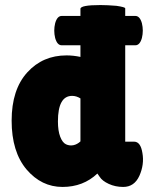

<svg xmlns="http://www.w3.org/2000/svg" viewBox="-20 -729 605 759"><path d="M298 -504V-694Q298 -709 377 -709Q404 -709 440 -706Q475 -701 475 -696V-169H510Q536 -169 543 -124Q551 -79 531 -34Q511 10 467 10Q436 10 410 -2Q384 -14 374 -30L365 -43Q309 10 227 10Q144 10 85 -59Q26 -129 26 -252Q26 -375 88 -443Q149 -510 243 -510Q270 -510 298 -504ZM265 -350Q209 -350 209 -249Q209 -212 218 -188.5Q227 -165 241 -158.5Q255 -152 270 -155Q285 -158 298 -170V-340Q282 -350 265 -350ZM515 -550H224Q206 -550 198 -579Q191 -608 198 -637Q206 -666 224 -666H515Q533 -666 541 -637Q548 -608 541 -579Q533 -550 515 -550Z"/></svg>

Font: FC Lilita One
Style: Regular
Weight: 400
Designer: Juan Montoreano
Foundry: Juan Montoreano
Version: Version 1.002